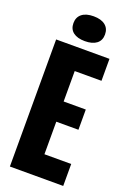

<svg xmlns="http://www.w3.org/2000/svg" viewBox="-158 -883 629 937"><g transform="rotate(20 156.5 -414.5)"><path d="M24 0V-660H301V-546H162V-388H277V-283H162V-114H301V0ZM158 -700Q119 -700 97.5 -716.5Q76 -733 76 -764Q76 -795 97.5 -812Q119 -829 158 -829Q197 -829 218.5 -812Q240 -795 240 -764Q240 -733 218.5 -716.5Q197 -700 158 -700Z"/></g></svg>

Font: Bricolage Grotesque 48pt Condensed Bricolage Grotesque 48pt Condensed Regular
Style: Bold
Weight: 700
Width: 3
Designer: Mathieu Triay
Foundry: Atelier Triay
Version: Version 1.000; ttfautohint (v1.8.4.7-5d5b);gftools[0.9.32]